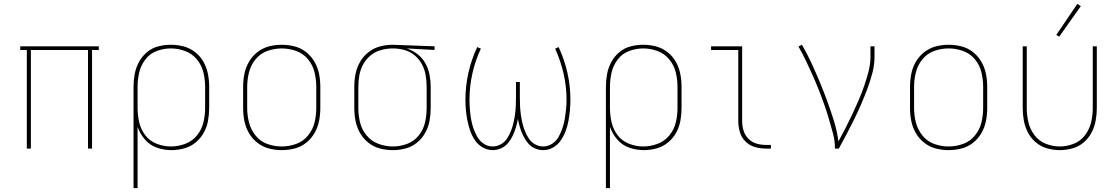

<svg xmlns="http://www.w3.org/2000/svg" viewBox="-20 -770 5800 995"><path d="M119 0H140V-511H436V0H457V-511H492V-530H85V-511H119Z M672 205H693V-113Q705 -77 731 -47Q757 -17 793.5 -4.5Q830 8 868 8Q902 8 934.5 -1Q967 -10 993 -31Q1019 -52 1035.5 -81.5Q1052 -111 1058 -144Q1064 -177 1064 -210V-320Q1064 -354 1057.5 -387Q1051 -420 1034.5 -449.5Q1018 -479 991 -500Q964 -521 931.5 -529.5Q899 -538 865 -538Q832 -538 799.5 -529.5Q767 -521 741.5 -499.5Q716 -478 700 -448.5Q684 -419 678 -386Q672 -353 672 -320ZM865 -11Q828 -11 792 -25Q756 -39 733 -69Q710 -99 701.5 -136Q693 -173 693 -210V-320Q693 -358 701.5 -394.5Q710 -431 733 -461.5Q756 -492 792 -505.5Q828 -519 865 -519Q903 -519 939.5 -505.5Q976 -492 1000.5 -462Q1025 -432 1034 -395Q1043 -358 1043 -320V-210Q1043 -172 1034 -135Q1025 -98 1000.5 -68Q976 -38 939.5 -24.5Q903 -11 865 -11Z M1440 8Q1474 8 1507 -0.5Q1540 -9 1566.5 -30Q1593 -51 1610 -80.5Q1627 -110 1633.5 -143Q1640 -176 1640 -210V-320Q1640 -354 1633.5 -387Q1627 -420 1610 -449.5Q1593 -479 1566.5 -500Q1540 -521 1507 -529.5Q1474 -538 1440 -538Q1406 -538 1373.5 -529.5Q1341 -521 1314 -500Q1287 -479 1270 -449.5Q1253 -420 1246.5 -387Q1240 -354 1240 -320V-210Q1240 -176 1246.5 -143Q1253 -110 1270 -80.5Q1287 -51 1314 -30Q1341 -9 1373.5 -0.5Q1406 8 1440 8ZM1440 -11Q1402 -11 1365.5 -24Q1329 -37 1304.5 -67.5Q1280 -98 1270.5 -135Q1261 -172 1261 -210V-320Q1261 -358 1270.5 -395.5Q1280 -433 1304.5 -463Q1329 -493 1365.5 -506Q1402 -519 1440 -519Q1478 -519 1514.5 -506Q1551 -493 1576 -463Q1601 -433 1610 -395.5Q1619 -358 1619 -320V-210Q1619 -172 1610 -135Q1601 -98 1576 -67.5Q1551 -37 1514.5 -24Q1478 -11 1440 -11Z M2016 8Q2049 8 2081.5 -0.5Q2114 -9 2140.5 -30.5Q2167 -52 2183.5 -81.5Q2200 -111 2206 -144Q2212 -177 2212 -210V-320Q2212 -352 2206 -383Q2200 -414 2184.5 -442Q2169 -470 2143.5 -489.5Q2118 -509 2088 -519L2232 -511V-530L2017 -538H2016Q1982 -538 1949.5 -529.5Q1917 -521 1890 -500Q1863 -479 1846 -449.5Q1829 -420 1822.5 -387Q1816 -354 1816 -320V-210Q1816 -177 1822.5 -143.5Q1829 -110 1846 -80.5Q1863 -51 1889.5 -30Q1916 -9 1949 -0.5Q1982 8 2016 8ZM2016 -11Q1978 -11 1941.5 -24.5Q1905 -38 1880 -68Q1855 -98 1846 -135Q1837 -172 1837 -210V-320Q1837 -351 1842.5 -381Q1848 -411 1863 -438Q1878 -465 1902 -484Q1926 -503 1956 -511Q1986 -519 2016 -519Q2046 -519 2075.5 -511Q2105 -503 2128.5 -483.5Q2152 -464 2166.5 -437Q2181 -410 2186 -380Q2191 -350 2191 -320V-210Q2191 -172 2182.5 -135Q2174 -98 2150 -68Q2126 -38 2090 -24.5Q2054 -11 2016 -11Z M2533 8Q2556 8 2577 -1.5Q2598 -11 2613 -29Q2628 -47 2637.5 -67.5Q2647 -88 2653.5 -109.5Q2660 -131 2664 -154Q2668 -131 2674.5 -109.5Q2681 -88 2691 -67.5Q2701 -47 2715.5 -29Q2730 -11 2751 -1.5Q2772 8 2795 8Q2823 8 2847 -6Q2871 -20 2886.5 -43Q2902 -66 2911.5 -91.5Q2921 -117 2926 -144Q2931 -171 2933.5 -198.5Q2936 -226 2936 -253Q2936 -324 2920.5 -393Q2905 -462 2875 -526L2857 -518Q2885 -456 2900.5 -389Q2916 -322 2916 -253Q2916 -228 2913.5 -203.5Q2911 -179 2907 -154.5Q2903 -130 2895 -106.5Q2887 -83 2875 -61Q2863 -39 2841.5 -25Q2820 -11 2795 -11Q2773 -11 2753 -22Q2733 -33 2720.5 -52Q2708 -71 2700 -91.5Q2692 -112 2687 -133.5Q2682 -155 2679 -177Q2676 -199 2675 -221Q2674 -243 2674 -265V-345H2654V-265Q2654 -243 2653 -221Q2652 -199 2649 -177Q2646 -155 2641 -133.5Q2636 -112 2628 -91.5Q2620 -71 2607.5 -52Q2595 -33 2575 -22Q2555 -11 2533 -11Q2508 -11 2487 -25Q2466 -39 2453.5 -61Q2441 -83 2433 -106.5Q2425 -130 2421 -154.5Q2417 -179 2415 -203.5Q2413 -228 2413 -253Q2413 -322 2428 -389Q2443 -456 2472 -518L2453 -526Q2423 -462 2407.5 -393Q2392 -324 2392 -253Q2392 -226 2394.5 -198.5Q2397 -171 2402.5 -144Q2408 -117 2417 -91.5Q2426 -66 2441.5 -43Q2457 -20 2481.5 -6Q2506 8 2533 8Z M3120 205H3141V-113Q3153 -77 3179 -47Q3205 -17 3241.5 -4.5Q3278 8 3316 8Q3350 8 3382.5 -1Q3415 -10 3441 -31Q3467 -52 3483.5 -81.5Q3500 -111 3506 -144Q3512 -177 3512 -210V-320Q3512 -354 3505.5 -387Q3499 -420 3482.5 -449.5Q3466 -479 3439 -500Q3412 -521 3379.5 -529.5Q3347 -538 3313 -538Q3280 -538 3247.5 -529.5Q3215 -521 3189.5 -499.5Q3164 -478 3148 -448.5Q3132 -419 3126 -386Q3120 -353 3120 -320ZM3313 -11Q3276 -11 3240 -25Q3204 -39 3181 -69Q3158 -99 3149.5 -136Q3141 -173 3141 -210V-320Q3141 -358 3149.5 -394.5Q3158 -431 3181 -461.5Q3204 -492 3240 -505.5Q3276 -519 3313 -519Q3351 -519 3387.5 -505.5Q3424 -492 3448.5 -462Q3473 -432 3482 -395Q3491 -358 3491 -320V-210Q3491 -172 3482 -135Q3473 -98 3448.5 -68Q3424 -38 3387.5 -24.5Q3351 -11 3313 -11Z M3949 0H3975V-19H3949Q3924 -19 3900 -26Q3876 -33 3858 -51.5Q3840 -70 3833 -94Q3826 -118 3826 -143V-530H3665V-511H3806V-143Q3806 -114 3814 -86Q3822 -58 3843 -37Q3864 -16 3892 -8Q3920 0 3949 0Z M4307 0H4327Q4348 -38 4368 -76Q4388 -114 4407 -152.5Q4426 -191 4443 -230.5Q4460 -270 4475 -310Q4490 -350 4501 -392Q4512 -434 4512 -477V-530H4491V-477Q4491 -438 4481 -399.5Q4471 -361 4458 -323.5Q4445 -286 4429.5 -250Q4414 -214 4397 -178Q4380 -142 4362 -107Q4344 -72 4325 -37Q4318 -91 4302 -142.5Q4286 -194 4267.5 -244.5Q4249 -295 4228.5 -344.5Q4208 -394 4185.5 -442.5Q4163 -491 4136 -538L4118 -529Q4138 -494 4155.5 -457.5Q4173 -421 4189.5 -384Q4206 -347 4221 -309.5Q4236 -272 4249.5 -234Q4263 -196 4274.5 -157.5Q4286 -119 4296.5 -79.5Q4307 -40 4307 0Z M4896 8Q4930 8 4963 -0.5Q4996 -9 5022.5 -30Q5049 -51 5066 -80.5Q5083 -110 5089.5 -143Q5096 -176 5096 -210V-320Q5096 -354 5089.5 -387Q5083 -420 5066 -449.5Q5049 -479 5022.5 -500Q4996 -521 4963 -529.5Q4930 -538 4896 -538Q4862 -538 4829.5 -529.5Q4797 -521 4770 -500Q4743 -479 4726 -449.5Q4709 -420 4702.5 -387Q4696 -354 4696 -320V-210Q4696 -176 4702.5 -143Q4709 -110 4726 -80.5Q4743 -51 4770 -30Q4797 -9 4829.5 -0.5Q4862 8 4896 8ZM4896 -11Q4858 -11 4821.5 -24Q4785 -37 4760.5 -67.5Q4736 -98 4726.5 -135Q4717 -172 4717 -210V-320Q4717 -358 4726.5 -395.5Q4736 -433 4760.5 -463Q4785 -493 4821.5 -506Q4858 -519 4896 -519Q4934 -519 4970.5 -506Q5007 -493 5032 -463Q5057 -433 5066 -395.5Q5075 -358 5075 -320V-210Q5075 -172 5066 -135Q5057 -98 5032 -67.5Q5007 -37 4970.5 -24Q4934 -11 4896 -11Z M5472 8Q5505 8 5537.5 -1Q5570 -10 5595.5 -31.5Q5621 -53 5636.5 -82.5Q5652 -112 5658 -144.5Q5664 -177 5664 -210V-530H5643V-210Q5643 -173 5634.5 -136.5Q5626 -100 5603 -69.5Q5580 -39 5544.5 -25Q5509 -11 5472 -11Q5435 -11 5399.5 -25Q5364 -39 5341 -69.5Q5318 -100 5309.5 -136.5Q5301 -173 5301 -210V-530H5280V-210Q5280 -177 5286 -144.5Q5292 -112 5307.5 -82.5Q5323 -53 5349 -31.5Q5375 -10 5407 -1Q5439 8 5472 8ZM5469 -580 5581 -738 5563 -750 5454 -589Z"/></svg>

Font: Iosevka Sparkle Thin
Style: Regular
Weight: 100
Designer: Belleve Invis
Foundry: Belleve Invis
Version: Version 4.5.0; ttfautohint (v1.8.3)